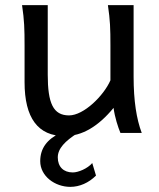

<svg xmlns="http://www.w3.org/2000/svg" viewBox="-20 -518 619 748"><path d="M532.2 0C511.7 -54.7 500.5 -125 500.5 -219.7V-498H400.4C409.2 -438.5 410.2 -406.2 410.2 -341.8V-205.1C384.3 -145.5 306.6 -68.4 249 -68.4C187 -68.4 166 -116.2 166 -227.1V-498H65.9C74.7 -439.5 75.7 -403.8 75.7 -341.8V-197.8C75.7 -58.6 127.9 12.2 231.9 12.2C300.3 12.2 363.3 -25.9 422.4 -97.7C427.2 -61 439.9 -22.5 449.2 0ZM214.8 0C164.1 24.4 136.7 59.1 136.7 109.9C136.7 168.5 194.3 210 253.9 210C290 210 325.7 194.3 354 166L339.4 117.2C321.3 138.7 284.7 153.8 263.7 153.8C227.5 153.8 205.1 131.8 205.1 95.2C205.1 61 232.9 31.7 283.2 0Z"/></svg>

Font: Andika
Style: Regular
Weight: 400
Designer: Victor Gaultney, Annie Olsen, Julie Remington, Don Collingsworth, Eric Hays
Foundry: SIL International
Version: Version 1.000